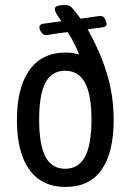

<svg xmlns="http://www.w3.org/2000/svg" viewBox="-20 -734 517 760"><path d="M240 6Q146 6 96.5 -62Q47 -130 47 -259Q47 -387 96.5 -456.5Q146 -526 240 -526Q260 -526 279 -522Q298 -518 316 -510L300 -497Q292 -525 278 -553.5Q264 -582 248 -607Q207 -602 189.5 -599Q172 -596 167.5 -595.5Q163 -595 162 -595Q152 -595 144 -605.5Q136 -616 136 -627Q136 -637 151 -640L223 -650Q212 -666 204.5 -678Q197 -690 197 -698Q197 -709 213 -712Q218 -713 225 -713.5Q232 -714 240 -714Q256 -714 266 -702Q274 -693 281.5 -683.5Q289 -674 299 -660Q312 -662 330 -664.5Q348 -667 361.5 -669Q375 -671 377 -671Q391 -671 396.5 -657Q402 -643 402 -639Q402 -628 387 -626L327 -618Q360 -559 383 -501Q406 -443 418 -383.5Q430 -324 430 -260Q430 -130 382 -62Q334 6 240 6ZM238 -66Q291 -66 316.5 -113.5Q342 -161 342 -261Q342 -359 316.5 -406.5Q291 -454 238 -454Q185 -454 160 -407Q135 -360 135 -261Q135 -161 160 -113.5Q185 -66 238 -66Z"/></svg>

Font: Asap Condensed VF Beta
Style: Regular
Weight: 400
Designer: Pablo Cosgaya
Foundry: Omnibus-Type
Version: Version 1.008